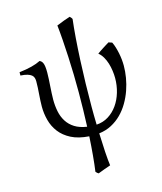

<svg xmlns="http://www.w3.org/2000/svg" viewBox="-130 -762 920 1093"><g transform="rotate(-15 330.0 -215.0)"><path d="M581.5 -462.9Q588.9 -448.2 594.2 -430.4Q599.6 -412.6 603.5 -393.6Q607.4 -374.5 609.4 -355.5Q611.3 -336.4 611.3 -318.8Q611.3 -285.2 605.2 -248.8Q599.1 -212.4 586.7 -176.8Q574.2 -141.1 554.9 -108.2Q535.6 -75.2 509.5 -49.1Q483.4 -22.9 450.2 -5.4Q417 12.2 376.5 17.1Q378.4 75.7 381.6 126.5Q384.8 177.2 389.2 209Q373.5 214.4 352.5 221.9Q331.5 229.5 314.5 236.3Q309.1 233.4 306.4 230.7Q303.7 228 298.8 222.7Q304.7 181.2 309.3 129.2Q314 77.1 317.4 18.6Q254.4 14.2 212.6 -7.3Q170.9 -28.8 146 -61.3Q121.1 -93.8 110.6 -133.8Q100.1 -173.8 100.1 -214.4Q100.1 -231 101.1 -249.5Q102.1 -268.1 103.5 -287.1Q105 -306.2 106 -325.2Q106.9 -344.2 106.9 -361.8Q106.9 -373 104 -382.6Q101.1 -392.1 92.5 -399.2Q84 -406.2 68.6 -410.9Q53.2 -415.5 28.3 -417V-436.5Q70.8 -441.4 101.8 -449.5Q132.8 -457.5 154.8 -468.8Q160.6 -466.3 165.3 -461.9Q169.9 -457.5 173.3 -449.5Q176.8 -441.4 178.5 -428Q180.2 -414.6 180.2 -394Q180.2 -375.5 179 -355.2Q177.7 -335 176.5 -314.5Q175.3 -293.9 174.1 -274.2Q172.9 -254.4 172.9 -236.3Q172.9 -199.2 179.7 -165.8Q186.5 -132.3 203.4 -105.7Q220.2 -79.1 248.5 -61.3Q276.9 -43.5 319.8 -37.1Q321.8 -86.9 323 -137.5Q324.2 -188 324.2 -238.8Q324.2 -289.1 323 -343Q321.8 -397 319.1 -449.7Q316.4 -502.4 313 -550.8Q309.6 -599.1 305.2 -637.7Q329.1 -647.9 348.9 -655Q368.7 -662.1 385.7 -667.5Q389.2 -664.6 393.3 -659.4Q397.5 -654.3 398.4 -650.9Q392.6 -602.5 387.9 -541.5Q383.3 -480.5 380.1 -413.3Q377 -346.2 375.2 -276.4Q373.5 -206.5 373.5 -141.1Q373.5 -115.7 373.8 -88.9Q374 -62 375 -34.7Q414.1 -37.1 445.6 -56.9Q477.1 -76.7 499.3 -108.2Q521.5 -139.6 533.4 -179.9Q545.4 -220.2 545.4 -264.2Q545.4 -284.2 542.2 -307.1Q539.1 -330.1 532.5 -351.6Q525.9 -373 514.9 -391.8Q503.9 -410.6 488.8 -422.4Q496.6 -428.2 505.9 -434.6Q515.1 -440.9 524.9 -447Q534.7 -453.1 543.9 -459Q553.2 -464.8 561.5 -469.7Q568.4 -466.8 571.5 -466.1Q574.7 -465.3 581.5 -462.9Z"/></g></svg>

Font: Gentium Plus
Style: Regular
Weight: 400
Designer: J. Victor Gaultney, Annie Olsen, Iska Routamaa
Foundry: SIL International
Version: Version 1.510